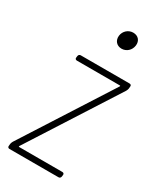

<svg xmlns="http://www.w3.org/2000/svg" viewBox="-180 -761 689 824"><g transform="rotate(30 165.0 -349.0)"><path d="M216 -613C240 -613 260 -631 263 -656C266 -680 251 -698 226 -698C202 -698 182 -680 179 -656C176 -631 192 -613 216 -613ZM15 0H258C264 0 268 -4 269 -10L270 -18C271 -24 267 -28 261 -28H47C44 -28 44 -30 46 -33L324 -467C327 -472 328 -476 329 -480L330 -491C331 -497 327 -501 321 -501H79C73 -501 69 -497 68 -491L67 -483C66 -477 70 -473 76 -473H289C292 -473 292 -471 290 -468L12 -34C9 -29 8 -25 7 -21L6 -10C5 -4 9 0 15 0Z"/></g></svg>

Font: Barlow Condensed Thin
Style: Italic
Weight: 250
Width: 3
Italic angle: -7°
Designer: Jeremy Tribby
Foundry: Tribby Type
Version: Version 1.422;hotconv 1.0.109;makeotfexe 2.5.65596